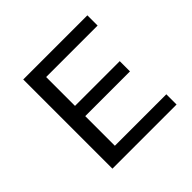

<svg xmlns="http://www.w3.org/2000/svg" viewBox="-148 -736 889 889"><g transform="rotate(-45 296.5 -292.0)"><path d="M112 0H532V-67H195V-261H488V-328H195V-517H532V-584H112Z"/></g></svg>

Font: Saira UNSAM SC
Style: Regular
Weight: 400
Designer: Hector Gatti with collaboration of the Omnibus-Type team
Foundry: Omnibus-Type
Version: Version 1.072;PS 001.072;hotconv 1.0.88;makeotf.lib2.5.64775